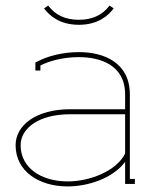

<svg xmlns="http://www.w3.org/2000/svg" viewBox="-20 -660 557 689"><path d="M263 -589C216 -589 179 -605 153 -640L138 -630C156 -606 192 -571 263 -571C334 -571 370 -606 388 -630L373 -640C347 -605 310 -589 263 -589ZM429 -109C398 -46 302 -9 223 -9C127 -9 54 -58 54 -139C54 -197 115 -250 232 -250H429ZM107 -430V-407H125V-425C160 -443 211 -455 263 -455C338 -455 429 -428 429 -321V-268H232C110 -268 36 -211 36 -139C36 -45 120 9 223 9C294 9 384 -19 429 -79V0H464V-18H446V-321C446 -434 355 -473 263 -473C206 -473 150 -459 112 -438L107 -436Z"/></svg>

Font: Rawengulk
Style: Light
Weight: 300
Version: Version 0.9